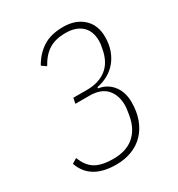

<svg xmlns="http://www.w3.org/2000/svg" viewBox="-172 -824 883 950"><g transform="rotate(-30 270.0 -349.0)"><path d="M276 -381Q342 -381 385.5 -414Q429 -447 442 -516Q446 -535 447 -543.5Q448 -552 448 -562Q448 -618 415 -648Q382 -678 323 -678Q266 -678 228.5 -655Q191 -632 163 -581L137 -599Q166 -651 211.5 -680.5Q257 -710 328 -710Q398 -710 441 -671Q484 -632 484 -563Q484 -522 472 -488.5Q460 -455 439 -430Q418 -405 389 -389Q360 -373 327 -367L326 -360Q375 -353 405.5 -315Q436 -277 436 -218Q436 -165 420.5 -122.5Q405 -80 376.5 -50Q348 -20 307.5 -4Q267 12 217 12Q70 12 32 -99L60 -116Q79 -65 115 -42.5Q151 -20 219 -20Q293 -20 337 -58Q381 -96 393 -166Q397 -189 398.5 -201Q400 -213 400 -222Q400 -279 368.5 -314.5Q337 -350 271 -350H191L197 -381Z"/></g></svg>

Font: IBM Plex Sans Cond ExtLt
Style: Italic
Weight: 200
Width: 3
Italic angle: -11°
Designer: Mike Abbink, Paul van der Laan, Pieter van Rosmalen
Foundry: Bold Monday
Version: Version 1.3